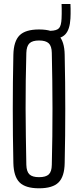

<svg xmlns="http://www.w3.org/2000/svg" viewBox="-20 -958 400 984"><path d="M180 7Q110.5 7 80.2 -23.2Q50 -53.5 48.5 -123Q47 -194.5 46.2 -263.2Q45.5 -332 45.5 -400Q45.5 -468 46.2 -536.5Q47 -605 48.5 -677Q50 -746.5 80.2 -776.8Q110.5 -807 180 -807Q250 -807 280.2 -776.8Q310.5 -746.5 311.5 -677Q313 -605 313.8 -536.2Q314.5 -467.5 314.5 -399.8Q314.5 -332 313.8 -263.2Q313 -194.5 311.5 -123Q310.5 -53.5 280.2 -23.2Q250 7 180 7ZM180 -50Q215 -50 230 -64.2Q245 -78.5 245.5 -113Q247.5 -186.5 248.2 -258.8Q249 -331 249 -402.2Q249 -473.5 248 -544.8Q247 -616 245.5 -687Q245 -721.5 229.8 -736Q214.5 -750.5 180 -750.5Q146 -750.5 131 -736Q116 -721.5 115 -687Q113 -616 112 -544.8Q111 -473.5 111.2 -402.2Q111.5 -331 112.5 -258.8Q113.5 -186.5 115 -113Q116 -78.5 131 -64.2Q146 -50 180 -50ZM238 -757Q233.5 -757 228.8 -757.5Q224 -758 219 -759L218 -800Q224.5 -800 229 -800Q233.5 -800 238 -800Q271.5 -801 282.8 -814Q294 -827 295.5 -863Q296 -873 296.2 -886.5Q296.5 -900 296.2 -913.8Q296 -927.5 295.5 -937.5H341Q341.5 -927.5 341.8 -913.8Q342 -900 341.8 -886.5Q341.5 -873 341 -863Q338 -806.5 314.5 -781.8Q291 -757 238 -757Z"/></svg>

Font: Big Shoulders Display Thin
Style: Regular
Weight: 400
Version: Version 2.002